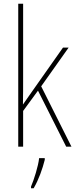

<svg xmlns="http://www.w3.org/2000/svg" viewBox="-20 -780 403 1021"><path d="M103 -368V-760H77V0H103V-190L182 -298L332 0H360L199 -321L345 -527H315L141 -280C126 -259 118 -247 102 -224C103 -275 103 -316 103 -368ZM218 70V61H188C184 102 160 178 145 212V221H159C186 175 206 118 218 70Z"/></svg>

Font: Noto Sans Lao Condensed Thin
Style: Regular
Weight: 100
Width: 3
Designer: Monotype Design Team
Foundry: Monotype Imaging Inc.
Version: Version 2.003